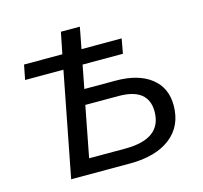

<svg xmlns="http://www.w3.org/2000/svg" viewBox="-101 -799 961 910"><g transform="rotate(-15 380.0 -344.0)"><path d="M366 -688 346 -583H543L530 -511H332L310 -397H463Q574 -397 636.5 -348.5Q699 -300 699 -213Q699 -112 627 -56Q555 0 428 0H139L238 -511H50L64 -583H252L273 -688ZM295 -323 247 -74H424Q604 -74 604 -208Q604 -323 458 -323Z"/></g></svg>

Font: Libra Sans
Style: Italic
Weight: 400
Italic angle: -12°
Foundry: Context Ltd
Version: Version 1.002